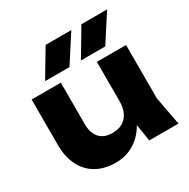

<svg xmlns="http://www.w3.org/2000/svg" viewBox="-183 -982 1144 1164"><g transform="rotate(-30 388.5 -400.0)"><path d="M301.8 15.8Q222 15.8 165.4 -17.1Q108.8 -50 78.9 -110.3Q49 -170.6 49 -251.8V-571.4H253.4V-281.4Q253.4 -218 284.3 -184.2Q315.2 -150.4 372.6 -150.4Q415.6 -150.4 444.9 -167.5Q474.2 -184.6 489.9 -217.7Q505.6 -250.8 505.6 -296.6L568.6 -263.8Q557.6 -173.2 519.5 -110.7Q481.4 -48.2 425.3 -16.2Q369.2 15.8 301.8 15.8ZM542.8 0 505.6 -228.6V-571.4H710V-197.2L747.2 0ZM288 -815.8H467.8L346 -627H175.4ZM538.4 -815.8H718.6L596.4 -627H426.2Z"/></g></svg>

Font: Unbounded
Style: Regular
Weight: 400
Designer: Luke Prowse, Jean-Baptiste Morizot, Fátima Lázaro, Florian Runge
Foundry: NaN
Version: Version 1.701;gftools[0.9.28.dev5+ged2979d]